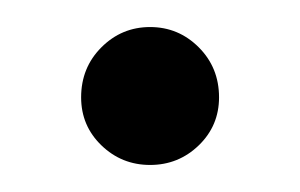

<svg xmlns="http://www.w3.org/2000/svg" viewBox="-20 -122 222 142"><path d="M40 -50Q40 -72 55 -87Q70 -102 91 -102Q112 -102 127 -87Q142 -72 142 -50Q142 -29 127 -14.5Q112 0 91 0Q70 0 55 -14.5Q40 -29 40 -50Z"/></svg>

Font: Prompt Medium
Style: Regular
Weight: 500
Designer: Katatrad Team
Foundry: CadsonDemak
Version: Version 1.001